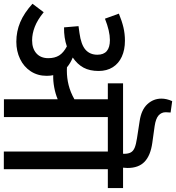

<svg xmlns="http://www.w3.org/2000/svg" viewBox="20 -942 920 1004"><g transform="rotate(90 480.0 -440.0)"><path d="M961.4 -543.9H862.8V0H770.5V-543.9H590.3V-0.5H497.1V-281.7Q467.8 -269.5 434.3 -263.4Q400.9 -257.3 371.1 -258.3Q374.5 -243.2 374.5 -223.6Q374.5 -176.8 350.8 -140.6Q327.1 -104.5 286.4 -85Q245.6 -65.4 196.3 -65.4Q142.6 -65.4 94.2 -85.7Q45.9 -106 -2.4 -149.9L42 -208.5Q82 -175.8 118.2 -161.9Q154.3 -147.9 189 -147.9Q231.9 -147.9 257.1 -170.4Q282.2 -192.9 282.2 -232.4Q282.2 -266.1 268.1 -289.1Q253.9 -312 220.7 -329.6Q175.8 -314 121.1 -314.9L114.7 -390.6Q128.9 -392.1 150.4 -395.5Q211.4 -403.8 237.8 -427Q264.2 -450.2 264.2 -489.3Q264.2 -554.7 187.5 -554.7Q140.6 -554.7 75.7 -528.8L49.3 -601.6Q88.4 -617.7 121.6 -625.5Q154.8 -633.3 190.9 -633.3Q238.8 -633.3 274.4 -616.9Q310.1 -600.6 329.6 -569.6Q349.1 -538.6 349.1 -495.6Q349.1 -449.2 331.8 -417Q314.5 -384.8 278.8 -360.4Q308.1 -348.6 330.1 -330.1Q335.9 -329.6 347.2 -329.6Q386.2 -329.6 423.1 -338.9Q460 -348.1 497.1 -369.1V-543.9H413.6V-623.5H961.4ZM778.8 -585.4Q782.2 -615.2 782.2 -629.4Q782.2 -650.9 775.1 -663.8Q768.1 -676.8 750.7 -684.1Q733.4 -691.4 701.2 -696.3L609.9 -710.4Q551.8 -719.2 522.7 -750.7Q493.7 -782.2 493.7 -824.2Q493.7 -851.1 506.8 -880.4L566.4 -872.1Q564.9 -857.4 564.9 -846.7Q564.9 -824.2 581.5 -809.3Q598.1 -794.4 637.7 -788.6L725.1 -776.4Q791.5 -767.1 824 -735.8Q856.4 -704.6 856.4 -647Q856.4 -625.5 850.8 -605.5Q845.2 -585.4 829.6 -559.1L777.3 -574.2Z"/></g></svg>

Font: Varta SemiBold
Style: Regular
Weight: 600
Designer: Joana Correia, Viktoriya Grabowska, Eben Sorkin
Foundry: Sorkin Type
Version: Version 1.003; ttfautohint (v1.3) -l 8 -r 24 -G 200 -x 12 -H